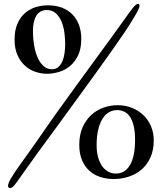

<svg xmlns="http://www.w3.org/2000/svg" viewBox="-20 -949 829 978"><path d="M224.1 -921.9Q263.2 -921.9 294.7 -910.2Q326.2 -898.4 348.1 -876.2Q370.1 -854 382.1 -822.3Q394 -790.5 394 -751Q394 -699.7 377.2 -665.5Q360.4 -631.3 334.5 -610.8Q308.6 -590.3 277.8 -581.8Q247.1 -573.2 219.2 -573.2Q189.5 -573.2 159.9 -583.3Q130.4 -593.3 106.9 -614.5Q83.5 -635.7 68.8 -668.7Q54.2 -701.7 54.2 -748Q54.2 -792.5 67.6 -825.4Q81.1 -858.4 104.2 -879.6Q127.4 -900.9 158.2 -911.4Q189 -921.9 224.1 -921.9ZM217.8 -897.9Q199.7 -897.9 186.5 -890.1Q173.3 -882.3 164.8 -868.4Q156.2 -854.5 152.1 -835.2Q147.9 -815.9 147.9 -793Q147.9 -750.5 154.5 -714.4Q161.1 -678.2 173.6 -651.9Q186 -625.5 203.9 -610.8Q221.7 -596.2 244.1 -596.2Q263.7 -596.2 276.9 -607.4Q290 -618.7 297.9 -637Q305.7 -655.3 308.8 -678.5Q312 -701.7 312 -725.1Q312 -751.5 308.1 -782Q304.2 -812.5 293.7 -838.1Q283.2 -863.8 264.9 -880.9Q246.6 -897.9 217.8 -897.9ZM579.1 -413.1Q619.1 -413.1 652.8 -399.4Q686.5 -385.7 711.2 -361.8Q735.8 -337.9 749.5 -304.9Q763.2 -272 763.2 -233.9Q763.2 -185.1 746.8 -148.2Q730.5 -111.3 702.4 -86.7Q674.3 -62 637.2 -49.6Q600.1 -37.1 559.1 -37.1Q522.5 -37.1 490.5 -47.6Q458.5 -58.1 434.8 -79.6Q411.1 -101.1 397.5 -133.8Q383.8 -166.5 383.8 -210.9Q383.8 -262.2 400.6 -300.3Q417.5 -338.4 445.1 -363.5Q472.7 -388.7 507.6 -400.9Q542.5 -413.1 579.1 -413.1ZM576.2 -388.2Q554.7 -388.2 535.9 -377.7Q517.1 -367.2 502.9 -345.2Q488.8 -323.2 480.5 -289.6Q472.2 -255.9 472.2 -210Q472.2 -175.3 479.7 -148.2Q487.3 -121.1 500.5 -102.5Q513.7 -84 531.5 -74.5Q549.3 -64.9 569.8 -64.9Q595.2 -64.9 613.5 -77.1Q631.8 -89.4 644 -111.6Q656.2 -133.8 662.1 -165.5Q668 -197.3 668 -236.8Q668 -278.3 661.1 -307.1Q654.3 -335.9 642.1 -354Q629.9 -372.1 613 -380.1Q596.2 -388.2 576.2 -388.2ZM682.6 -929.2Q690.9 -929.2 690.9 -918.9Q690.9 -912.6 683.8 -898.2Q676.8 -883.8 665.3 -864.3Q653.8 -844.7 639.4 -822.3Q625 -799.8 610.1 -777.8Q595.2 -755.9 581.3 -736.1Q567.4 -716.3 557.6 -702.1Q540.5 -677.7 516.1 -643.6Q491.7 -609.4 462.9 -569.3Q434.1 -529.3 402.3 -485.8Q370.6 -442.4 339.1 -398.9Q307.6 -355.5 277.6 -314.5Q247.6 -273.4 222.2 -239Q196.8 -204.6 177.7 -178.2Q158.7 -151.9 148.9 -138.2Q129.9 -110.8 111.6 -86.2Q93.3 -61.5 79.6 -41Q64 -18.6 52.7 -4.9Q41.5 8.8 31.7 8.8Q27.3 8.8 24.2 6.3Q21 3.9 21 -2.9Q21 -15.1 35.9 -40.5Q50.8 -65.9 75.7 -101.1Q103.5 -140.1 136 -185.3Q168.5 -230.5 203.6 -282.2Q231 -321.8 264.6 -368.9Q298.3 -416 335 -466.6Q371.6 -517.1 409.4 -569.1Q447.3 -621.1 483.4 -670.4Q519.5 -719.7 552.2 -764.6Q585 -809.6 610.8 -846.2Q624 -864.3 634.8 -879.6Q645.5 -895 654.3 -906Q663.1 -917 670.2 -923.1Q677.2 -929.2 682.6 -929.2Z"/></svg>

Font: Henny Penny
Style: Regular
Weight: 400
Version: Version 1.001